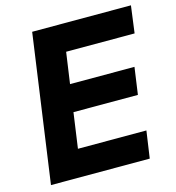

<svg xmlns="http://www.w3.org/2000/svg" viewBox="-105 -786 801 875"><g transform="rotate(-15 296.0 -348.5)"><path d="M28 0H494L512.5 -128H189.5L213 -294.5H517L535 -422H231L252 -569H575L592 -697H126Z"/></g></svg>

Font: HK Grotesk ExtraBold
Style: Italic
Weight: 800
Italic angle: -16°
Designer: Alfredo Marco Pradil
Foundry: Hanken Design Co.
Version: Version 3.001;FEAKit 1.0